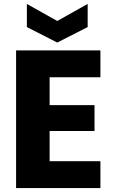

<svg xmlns="http://www.w3.org/2000/svg" viewBox="-20 -959 581 979"><path d="M233 -565V-423H462V-291H233V-137H492V0H62V-702H492V-565ZM427 -821 272 -742 117 -821V-939L272 -852L427 -939Z"/></svg>

Font: MSTAGE
Style: Bold
Weight: 700
Designer: Ninad Kale (Devanagari), Jonny Pinhorn (Latin)
Foundry: Indian Type Foundry
Version: 4.004